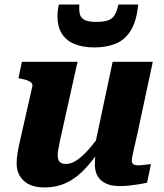

<svg xmlns="http://www.w3.org/2000/svg" viewBox="-20 -811 720 842"><path d="M243 -194Q239 -172 236 -157.5Q233 -143 233 -130Q233 -118 236.5 -109.5Q240 -101 248 -96.5Q256 -92 270 -92Q293 -92 318.5 -109.5Q344 -127 372.5 -160Q401 -193 431 -238L437 -181Q400 -124 361.5 -80Q323 -36 277.5 -12.5Q232 11 175 11Q116 11 84.5 -18Q53 -47 53 -94Q53 -116 57 -140.5Q61 -165 68 -195L122 -433Q123 -442 117.5 -448Q112 -454 100 -458.5Q88 -463 71 -466L61 -468L76 -540H320ZM582 -222Q574 -188 569 -165.5Q564 -143 561 -129Q558 -115 558 -108Q558 -96 564.5 -91Q571 -86 585 -86Q601 -86 616 -88.5Q631 -91 642 -91L625 -10Q609 -6 589.5 -3Q570 0 549 2.5Q528 5 504 5Q453 5 424.5 -19Q396 -43 396 -91Q396 -96 396.5 -104.5Q397 -113 397.5 -124.5Q398 -136 399 -149L389 -140L474 -540H650ZM394 -603Q448 -603 488.5 -620Q529 -637 554 -678Q579 -719 586 -791H499Q493 -761 482.5 -744.5Q472 -728 453 -721.5Q434 -715 401 -715Q369 -715 352 -723Q335 -731 330.5 -748Q326 -765 328 -791H238Q235 -778 233.5 -765Q232 -752 232 -739Q232 -695 250.5 -664.5Q269 -634 305.5 -618.5Q342 -603 394 -603Z"/></svg>

Font: Roboto Serif 20pt
Style: Bold Italic
Weight: 700
Italic angle: -10°
Version: Version 1.007